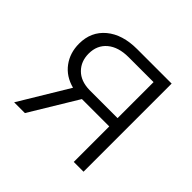

<svg xmlns="http://www.w3.org/2000/svg" viewBox="-135 -671 814 814"><g transform="rotate(45 271.5 -264.0)"><path d="M461.4 -528.3V0H402.8V-212.9H238.8L109.9 0H45.4L178.2 -220.2Q124 -234.4 94 -274.9Q64 -315.4 64 -370.6Q64 -442.4 115.5 -485.4Q167 -528.3 254.9 -528.3ZM122.6 -369.6Q122.6 -323.2 152.1 -293.5Q181.6 -263.7 234.4 -262.7H402.8V-478.5H253.4Q192.4 -478.5 157.5 -449.2Q122.6 -419.9 122.6 -369.6Z"/></g></svg>

Font: Roboto Light
Style: Regular
Weight: 300
Designer: Google
Version: Version 2.134; 2016; ttfautohint (v1.6)